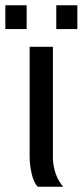

<svg xmlns="http://www.w3.org/2000/svg" viewBox="-45 -705 312 725"><path d="M97.2 0Q82.5 -15.6 74.7 -48.6Q66.9 -81.5 66.9 -115.2V-528.3H154.8V-110.8Q154.8 -79.1 165.3 -49.3Q175.8 -19.5 193.8 0ZM167.5 -595.2V-685.1H247.1V-595.2ZM-24.9 -595.2V-685.1H55.7V-595.2Z"/></svg>

Font: Liberation Sans
Style: Regular
Weight: 400
Designer: Steve Matteson
Foundry: Ascender Corporation
Version: Version 2.00.1